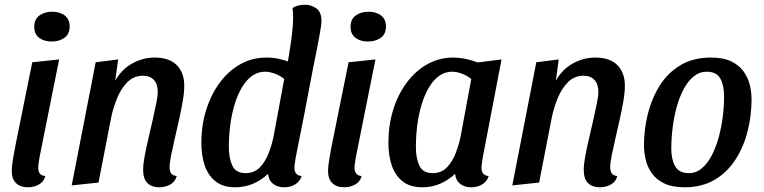

<svg xmlns="http://www.w3.org/2000/svg" viewBox="-20 -774 3239 814"><path d="M98.2 20Q65.8 20 47.8 2.1Q29.8 -15.8 29.8 -47.8Q29.8 -59.7 31.8 -76.7Q33.8 -93.7 37.1 -112.2Q40.3 -130.7 43.6 -147.2Q46.8 -163.8 49.2 -175.7L116.8 -510L230.7 -522L147 -104.2Q146 -96.2 144 -83.4Q142 -70.7 142 -62.2Q142 -47.2 149.4 -38Q156.8 -28.8 172.2 -27.7Q165.8 -3.2 144.6 8.4Q123.3 20 98.2 20ZM198.7 -598Q167 -598 146.1 -613.6Q125.2 -629.2 125.2 -660Q125.2 -692.7 147.2 -708.5Q169.3 -724.3 201 -724.3Q233.3 -724.3 254.3 -708.6Q275.3 -692.8 275.3 -662Q275.3 -629.3 253.2 -613.7Q231 -598 198.7 -598Z M654.7 20Q623.8 20 605.3 2.5Q586.8 -15 586.8 -55Q586.8 -77 593.2 -111.8Q599.7 -146.7 609 -186.3Q618.3 -226 627.2 -264.9Q636 -303.8 642.4 -335.6Q648.8 -367.3 648.8 -384.8Q648.8 -418.2 631.9 -435.6Q615 -453 586.7 -453Q547.7 -453 520.6 -426.2Q493.5 -399.3 476.9 -358.8Q460.3 -318.3 451.8 -278.3L397.7 0L284 12L385.7 -510L480.7 -522L468.7 -432Q495.8 -480.3 541 -505.2Q586.2 -530 635.8 -530Q697 -530 729.1 -498.2Q761.2 -466.5 761.2 -409.8Q761.2 -382.3 754.8 -345.2Q748.5 -308 739.2 -266.7Q730 -225.3 720.8 -185.9Q711.7 -146.5 705.3 -114.8Q699 -83 699 -65.3Q699 -50.2 704.8 -40Q710.5 -29.8 729.2 -27.7Q722.8 -3.2 701.7 8.4Q680.5 20 654.7 20Z M976.8 20Q926.3 20 894.7 -4.5Q863 -29 848.3 -71.4Q833.7 -113.8 833.7 -169Q833.7 -243.3 854.3 -308.6Q875 -373.8 911.8 -423.8Q948.5 -473.8 999.2 -501.9Q1050 -530 1109.3 -530Q1139.2 -530 1163.5 -524.3Q1187.8 -518.7 1216 -507.8L1309 -494Q1291 -398.2 1272.2 -300.8Q1253.5 -203.3 1233.3 -104.2Q1232.3 -95.3 1230.3 -83.3Q1228.3 -71.3 1228.3 -62.2Q1228.3 -47.2 1235.8 -38Q1243.2 -28.8 1258.7 -27.7Q1253.8 -11.3 1242.5 -0.8Q1231.2 9.7 1216.3 14.8Q1201.5 20 1184.3 20Q1157 20 1138.2 5.6Q1119.3 -8.8 1116.3 -37Q1090.3 -11.8 1054.8 4.1Q1019.3 20 976.8 20ZM1021.3 -40Q1058.7 -40 1082.5 -65.2Q1106.3 -90.5 1120.2 -127.9Q1134.2 -165.3 1140.7 -200.2L1185 -439.2Q1165.5 -454.7 1143.7 -462.3Q1121.8 -470 1103.7 -470Q1073.2 -470 1048.6 -452.2Q1024 -434.5 1005.5 -403.2Q987 -371.8 974.5 -330.8Q962 -289.7 956.1 -243.2Q950.2 -196.8 950.2 -149.8Q950.2 -104.5 964.8 -72.2Q979.5 -40 1021.3 -40ZM1307 -483.8 1196.7 -491.7Q1206.8 -547 1214.6 -603.1Q1222.3 -659.2 1222.7 -699Q1222.7 -711.2 1222.2 -721.1Q1221.7 -731 1219.7 -739.8Q1228.7 -746.2 1243 -750.1Q1257.3 -754 1272.7 -754Q1298.7 -754 1321 -738.6Q1343.3 -723.2 1343 -682.8Q1343 -672.5 1337.4 -640.2Q1331.8 -607.8 1323.7 -565.8Q1315.5 -523.8 1307 -483.8Z M1439.2 20Q1406.8 20 1388.8 2.1Q1370.8 -15.8 1370.8 -47.8Q1370.8 -59.7 1372.8 -76.7Q1374.8 -93.7 1378.1 -112.2Q1381.3 -130.7 1384.6 -147.2Q1387.8 -163.8 1390.2 -175.7L1457.8 -510L1571.7 -522L1488 -104.2Q1487 -96.2 1485 -83.4Q1483 -70.7 1483 -62.2Q1483 -47.2 1490.4 -38Q1497.8 -28.8 1513.2 -27.7Q1506.8 -3.2 1485.6 8.4Q1464.3 20 1439.2 20ZM1539.7 -598Q1508 -598 1487.1 -613.6Q1466.2 -629.2 1466.2 -660Q1466.2 -692.7 1488.2 -708.5Q1510.3 -724.3 1542 -724.3Q1574.3 -724.3 1595.3 -708.6Q1616.3 -692.8 1616.3 -662Q1616.3 -629.3 1594.2 -613.7Q1572 -598 1539.7 -598Z M1769.8 20Q1719.3 20 1687.7 -4.5Q1656 -29 1641.3 -71.4Q1626.7 -113.8 1626.7 -169Q1626.7 -243.3 1646.9 -308.6Q1667.2 -373.8 1704.4 -423.8Q1741.7 -473.8 1792 -501.9Q1842.3 -530 1901.7 -530Q1950.5 -530 2005.3 -509.3L2106.3 -522L2026.3 -104.2Q2025.3 -95.3 2023.3 -83.3Q2021.3 -71.3 2021.3 -62.2Q2021.3 -47.2 2028.8 -38Q2036.2 -28.8 2051.7 -27.7Q2046.8 -11.3 2035.5 -0.8Q2024.2 9.7 2009.3 14.8Q1994.5 20 1977.3 20Q1950 20 1931.2 5.6Q1912.3 -8.8 1909.3 -37Q1883.3 -11.8 1847.8 4.1Q1812.3 20 1769.8 20ZM1814.3 -40Q1851.7 -40 1875.5 -65.2Q1899.3 -90.5 1913.2 -127.9Q1927.2 -165.3 1933.7 -200.2L1978 -439.2Q1958.5 -454.7 1936.7 -462.3Q1914.8 -470 1896.7 -470Q1866.2 -470 1841.6 -452.2Q1817 -434.5 1798.5 -403.2Q1780 -371.8 1767.5 -330.8Q1755 -289.7 1749.1 -243.2Q1743.2 -196.8 1743.2 -149.8Q1743.2 -104.5 1757.8 -72.2Q1772.5 -40 1814.3 -40Z M2522.7 20Q2491.8 20 2473.3 2.5Q2454.8 -15 2454.8 -55Q2454.8 -77 2461.2 -111.8Q2467.7 -146.7 2477 -186.3Q2486.3 -226 2495.2 -264.9Q2504 -303.8 2510.4 -335.6Q2516.8 -367.3 2516.8 -384.8Q2516.8 -418.2 2499.9 -435.6Q2483 -453 2454.7 -453Q2415.7 -453 2388.6 -426.2Q2361.5 -399.3 2344.9 -358.8Q2328.3 -318.3 2319.8 -278.3L2265.7 0L2152 12L2253.7 -510L2348.7 -522L2336.7 -432Q2363.8 -480.3 2409 -505.2Q2454.2 -530 2503.8 -530Q2565 -530 2597.1 -498.2Q2629.2 -466.5 2629.2 -409.8Q2629.2 -382.3 2622.8 -345.2Q2616.5 -308 2607.2 -266.7Q2598 -225.3 2588.8 -185.9Q2579.7 -146.5 2573.3 -114.8Q2567 -83 2567 -65.3Q2567 -50.2 2572.8 -40Q2578.5 -29.8 2597.2 -27.7Q2590.8 -3.2 2569.7 8.4Q2548.5 20 2522.7 20Z M2881.7 20Q2830.2 20 2796.5 3.8Q2762.8 -12.3 2743.9 -38.8Q2725 -65.2 2717.6 -96.6Q2710.2 -128 2710.2 -157.7Q2710.2 -226 2726.8 -292.1Q2743.5 -358.2 2777.7 -412.2Q2811.8 -466.2 2865.6 -498.1Q2919.3 -530 2994.3 -530Q3046.8 -530 3080 -513.8Q3113.2 -497.7 3132.3 -471.3Q3151.5 -445 3158.9 -413.8Q3166.3 -382.5 3166.3 -353Q3166.3 -284.7 3149.7 -218.2Q3133 -151.7 3098.4 -97.8Q3063.8 -44 3010.2 -12Q2956.5 20 2881.7 20ZM2900.7 -40Q2931 -40 2955.2 -60.2Q2979.3 -80.3 2997.2 -114.5Q3015 -148.7 3026.8 -191.2Q3038.5 -233.7 3044.2 -278.9Q3049.8 -324.2 3049.8 -366.3Q3049.8 -411.5 3033.9 -440.8Q3018 -470 2976 -470Q2945.5 -470 2920.9 -449.9Q2896.3 -429.8 2878.4 -396.2Q2860.5 -362.5 2848.8 -320Q2837.2 -277.5 2831.6 -231.8Q2826 -186.2 2826 -143.7Q2826 -98.7 2842.3 -69.3Q2858.7 -40 2900.7 -40Z"/></svg>

Font: Sansita Swashed Light
Style: Regular
Weight: 300
Designer: Pablo Cosgaya
Foundry: Omnibus-Type
Version: Version 1.003